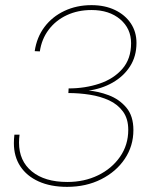

<svg xmlns="http://www.w3.org/2000/svg" viewBox="-20 -722 601 747"><path d="M241 5Q177 5 130.5 -16Q84 -37 59 -75Q34 -113 34 -165Q34 -172 34.5 -181Q35 -190 36 -198H56Q55 -190 54.5 -182.5Q54 -175 54 -167Q54 -96 104 -55Q154 -14 242 -14Q308 -14 361.5 -40Q415 -66 447 -112Q479 -158 479 -217Q479 -260 458.5 -288Q438 -316 404.5 -331.5Q371 -347 329.5 -353.5Q288 -360 246 -360L247 -378Q311 -378 366.5 -396.5Q422 -415 456 -454Q490 -493 490 -554Q490 -611 447.5 -647Q405 -683 336 -683Q283 -683 240 -663Q197 -643 169.5 -606.5Q142 -570 135 -522L115 -523Q123 -577 153 -617Q183 -657 230.5 -679.5Q278 -702 336 -702Q388 -702 427.5 -683Q467 -664 489 -631Q511 -598 511 -555Q511 -503 486 -464Q461 -425 418 -400.5Q375 -376 321 -369V-370Q362 -367 403 -351.5Q444 -336 471.5 -303.5Q499 -271 499 -216Q499 -154 465.5 -104Q432 -54 373.5 -24.5Q315 5 241 5Z"/></svg>

Font: Hanken Grotesk Thin
Style: Italic
Weight: 250
Italic angle: -8°
Designer: Alfredo Marco Pradil
Foundry: Hanken Design Co.
Version: Version 3.013